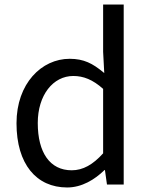

<svg xmlns="http://www.w3.org/2000/svg" viewBox="-20 -816 660 849"><path d="M53 -271C53 -90 141 13 277 13C342 13 399 -22 442 -64H444L453 0H527V-796H436V-587L441 -493C439 -494 438 -496 436 -497C390 -535 351 -556 288 -556C164 -556 53 -447 53 -271ZM147 -272C147 -396 215 -480 304 -480C349 -480 390 -464 436 -423V-138C391 -88 347 -63 297 -63C201 -63 147 -141 147 -272Z"/></svg>

Font: Kinto Sans
Style: Regular
Weight: 400
Designer: Authors: Ryoko NISHIZUKA  (kana & ideographs); Paul D. Hunt (Latin, Greek & Cyrillic); Wenlong ZHANG  (bopomofo); Sandol
Foundry: Adobe Systems Incorporated, ookami Inc.
Version: Version 0.001